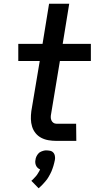

<svg xmlns="http://www.w3.org/2000/svg" viewBox="-20 -755 540 1029"><path d="M389 0H282Q261 0 240 -3.5Q219 -7 201 -16.5Q183 -26 170.5 -41.5Q158 -57 152 -76.5Q146 -96 145.5 -117Q145 -138 148 -160L193 -428H78V-520H208L243 -735H351L316 -520H467V-428H301L254 -145Q252 -136 252 -127Q252 -118 255.5 -110Q259 -102 266 -97Q273 -92 282 -92H388ZM187 254 148 214Q153 210 156.5 206.5Q160 203 163.5 199Q167 195 171 191Q175 187 178 182.5Q181 178 184.5 172Q188 166 190 163L195 153Q192 152 189 150Q186 148 183.5 146Q181 144 179 141.5Q177 139 175 136Q173 133 172 129.5Q171 126 170 123Q169 120 169 115Q169 110 169 108L170 103Q170 98 171.5 93.5Q173 89 175 84Q177 79 180 75Q183 71 186.5 67Q190 63 194.5 60.5Q199 58 203.5 56Q208 54 214.5 52.5Q221 51 223 51H230Q234 51 237.5 51.5Q241 52 245 52.5Q249 53 252.5 54Q256 55 259 57Q262 59 264.5 61.5Q267 64 269 67Q271 70 272 73Q273 76 274 80Q275 84 275 88.5Q275 93 275 95L274 103Q272 111 270.5 118.5Q269 126 266.5 133.5Q264 141 261.5 148.5Q259 156 256 163Q253 170 249 177.5Q245 185 241 192Q237 199 232.5 205.5Q228 212 222 218.5Q216 225 209 233Q202 241 199 243Z"/></svg>

Font: Iosevka Aile Semibold
Style: Italic
Weight: 600
Italic angle: -9°
Designer: Belleve Invis
Foundry: Belleve Invis
Version: Version 31.1.0; ttfautohint (v1.8.4)